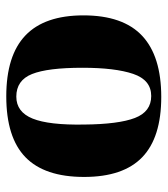

<svg xmlns="http://www.w3.org/2000/svg" viewBox="19 -541 534 612"><g transform="rotate(90 286.0 -235.0)"><path d="M287 12Q157 12 93 -49Q29 -110 29 -234Q29 -360 94 -421Q159 -482 289 -482Q418 -482 481 -421.5Q544 -361 544 -236Q544 -110 481 -49Q418 12 287 12ZM288 -20Q337 -20 358 -72Q379 -124 377 -236Q376 -346 356 -398Q336 -450 286 -450Q235 -450 215.5 -392.5Q196 -335 196 -231Q196 -120 216 -70Q236 -20 288 -20Z"/></g></svg>

Font: Frank Ruhl Libre Black
Style: Regular
Weight: 900
Designer: Yanek Iontef
Foundry: Fontef
Version: Version 6.004